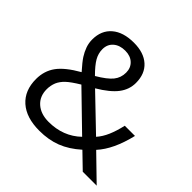

<svg xmlns="http://www.w3.org/2000/svg" viewBox="-181 -904 1092 1092"><g transform="rotate(45 365.0 -357.5)"><path d="M276 10Q350 10 409.5 -13Q469 -36 526 -87L616 0H728L582 -142Q649 -215 682 -354H600Q588 -301 571 -261.5Q554 -222 529 -194L330 -385Q406 -430 439.5 -474Q473 -518 473 -571Q473 -644 428 -684.5Q383 -725 303 -725Q218 -725 170 -684Q122 -643 122 -570Q122 -542 131 -516Q141 -488 156.5 -464Q172 -440 211 -396Q125 -347 90 -298.5Q55 -250 55 -185Q55 -93 113 -41.5Q171 10 276 10ZM300 -658Q342 -658 367 -634.5Q392 -611 392 -573Q392 -532 367.5 -501.5Q343 -471 280 -434Q237 -477 219.5 -507.5Q202 -538 202 -572Q202 -611 229 -634.5Q256 -658 300 -658ZM139 -187Q139 -217 150 -244Q161 -269 184 -291Q207 -313 260 -345L473 -138Q395 -63 278 -63Q215 -63 177 -96.5Q139 -130 139 -187Z"/></g></svg>

Font: OpenSansMMV
Style: Regular
Weight: 400
Designer: Steve Matteson
Foundry: Ascender Corporation
Version: Version 4.000